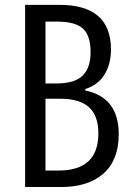

<svg xmlns="http://www.w3.org/2000/svg" viewBox="-20 -753 540 773"><path d="M81.1 0V-733.4H219.7Q426.8 -733.4 426.8 -553.7Q426.8 -495.1 400.9 -453.1Q375 -411.1 323.2 -394.5V-388.7Q458 -361.3 458 -212.9Q458 -108.4 396.5 -54.2Q335 0 225.6 0ZM163.1 -417H206.1Q281.2 -417 313 -448.7Q344.7 -480.5 344.7 -543Q344.7 -610.4 313.5 -638.2Q282.2 -666 210.9 -666H163.1ZM163.1 -66.4H215.8Q376 -66.4 376 -215.8Q376 -287.1 338.4 -321.3Q300.8 -355.5 221.7 -355.5H163.1Z"/></svg>

Font: GenEi Gothic M SemiLight
Style: Regular
Weight: 350
Designer: o_tamon (Modified); [Source Han Sans]
Ryoko NISHIZUKA  (kana & ideographs); Paul D. Hunt (Latin, Greek & Cyrillic); Wenl
Version: Version 1.1a;Original Version 1.004